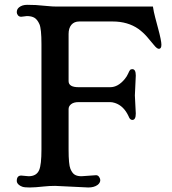

<svg xmlns="http://www.w3.org/2000/svg" viewBox="-20 -790 729 816"><path d="M355.5 6.8 214.4 0Q189.9 0 168 2.4Q128.4 6.8 106.2 6.8Q84 6.8 75.2 3.7Q66.4 0.5 61 -3.9Q51.3 -11.7 51.3 -21Q51.3 -43.9 70.3 -43.9L101.6 -41Q135.3 -41 146.5 -67.4Q156.2 -90.3 156.2 -154.3V-602.1Q156.2 -668 147.5 -687.5Q138.7 -707 126.5 -714.4Q114.3 -721.7 94.2 -721.7L70.3 -718.8Q61 -718.8 56.2 -725.1Q51.3 -731.4 51.3 -737.8Q51.3 -744.1 53.5 -749.3Q55.7 -754.4 61 -758.8Q74.2 -769.5 95.7 -769.5Q117.2 -769.5 132.3 -768.6L189.5 -763.7Q203.1 -762.2 220.7 -762.2H629.9Q633.3 -739.3 639.6 -715.8L651.9 -669.4Q666 -617.2 666 -599.9Q666 -582.5 655.3 -582.5Q647 -582.5 633.8 -599.1Q620.6 -615.7 604.5 -634Q588.4 -652.3 568.4 -667Q522.9 -698.7 458.5 -698.7H316.9Q295.4 -698.7 283.4 -684.6Q271.5 -670.4 271.5 -645.5V-445.3Q271.5 -419.4 314 -419.4H448.2Q481.4 -419.4 509.8 -453.6Q519.5 -465.3 524.4 -476.8Q529.3 -488.3 532.5 -492.2Q535.6 -496.1 542.5 -496.1Q557.1 -496.1 557.1 -468.8L553.2 -384.3L557.1 -307.6Q557.1 -280.3 542.5 -280.3Q532.2 -280.3 526.9 -294.9Q506.3 -340.3 468.3 -352.5Q457.5 -356 448.2 -356H313.5Q293.5 -356 282.5 -347.4Q271.5 -338.9 271.5 -326.2V-154.3Q271.5 -90.8 279.3 -72.3Q287.1 -53.7 297.9 -47.4Q308.6 -41 326.2 -41L388.2 -45.4Q396.5 -45.4 401.4 -37.8Q406.2 -30.3 406.2 -24.7Q406.2 -19 403.3 -13.7Q400.4 -8.3 394.5 -3.9Q379.4 6.8 355.5 6.8Z"/></svg>

Font: Stoke
Style: Regular
Weight: 400
Designer: Nicole Fally
Foundry: Nicole Fally
Version: Version 1.002